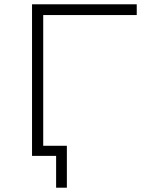

<svg xmlns="http://www.w3.org/2000/svg" viewBox="-20 -725 690 893"><path d="M241 148V0H129V-47H291V148ZM129 0V-705H616V-655H181V0Z"/></svg>

Font: Nunito Sans 7pt SemiExpanded ExtraLight
Style: Regular
Weight: 250
Width: 6
Designer: Vernon Adams
Foundry: Vernon Adams
Version: Version 3.101;gftools[0.9.27]